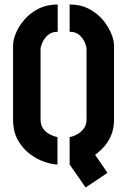

<svg xmlns="http://www.w3.org/2000/svg" viewBox="-20 -725 566 852"><path d="M360 107 289 5V-117Q292 -117 303.5 -120.5Q315 -124 329 -133Q343 -142 353.5 -157Q364 -172 364 -195V-508Q364 -517 357 -535Q350 -553 333.5 -568.5Q317 -584 289 -584V-705Q338 -705 375 -685.5Q412 -666 436.5 -636.5Q461 -607 473.5 -576.5Q486 -546 486 -524V-195Q486 -156 474 -126.5Q462 -97 443 -75.5Q424 -54 402 -38L457 42ZM235 5Q213 5 179.5 -6Q146 -17 113.5 -41Q81 -65 59.5 -103Q38 -141 38 -195V-524Q38 -547 50.5 -577.5Q63 -608 87.5 -637Q112 -666 149.5 -685.5Q187 -705 236 -705V-584Q208 -584 191.5 -568.5Q175 -553 167.5 -535Q160 -517 160 -508V-195Q160 -172 170 -156.5Q180 -141 194.5 -132.5Q209 -124 220.5 -120.5Q232 -117 235 -117Z"/></svg>

Font: Stick No Bills ExtraLight
Style: Bold
Weight: 700
Version: Version 2.000